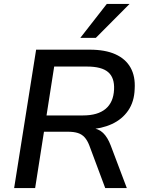

<svg xmlns="http://www.w3.org/2000/svg" viewBox="-20 -958 740 978"><path d="M52 0 164 -705H437Q516 -705 568 -681.5Q620 -658 645 -613.5Q670 -569 666 -505Q664 -440 633 -395Q602 -350 549.5 -326Q497 -302 431 -299V-306H446Q482 -303 505 -281Q528 -259 544 -217L626 0H516L435 -217Q425 -243 411 -258.5Q397 -274 376.5 -280.5Q356 -287 326 -287H204L159 0ZM217 -370H403Q478 -370 518 -403.5Q558 -437 561 -502Q564 -562 531 -590.5Q498 -619 423 -619H256ZM389 -765 524 -938H640L468 -765Z"/></svg>

Font: Nunito Sans 10pt SemiBold
Style: Italic
Weight: 600
Italic angle: -9°
Designer: Vernon Adams
Foundry: Vernon Adams
Version: Version 3.101;gftools[0.9.27]